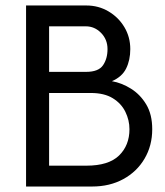

<svg xmlns="http://www.w3.org/2000/svg" viewBox="-20 -680 603 700"><path d="M535 -209Q535 -149 507 -101.5Q479 -54 429.5 -27Q380 0 316 0H75V-660H295Q339 -660 375.5 -638.5Q412 -617 433.5 -581Q455 -545 455 -501Q455 -461 440 -430.5Q425 -400 388 -384Q423 -378 457 -357Q491 -336 513 -299.5Q535 -263 535 -209ZM159 -418H294Q339 -418 355.5 -442Q372 -466 372 -501Q372 -536 348.5 -560Q325 -584 293 -584H159ZM159 -76H295Q376 -76 414 -113Q452 -150 452 -209Q452 -242 437 -272.5Q422 -303 391 -322Q360 -341 311 -341H159Z"/></svg>

Font: Lil Grotesk Medium
Style: Regular
Weight: 500
Designer: Bastien Sozeau
Foundry: NBR — Bastien Sozeau
Version: Version 3.003; ttfautohint (v1.8.4.7-5d5b);gftools[0.9.33]